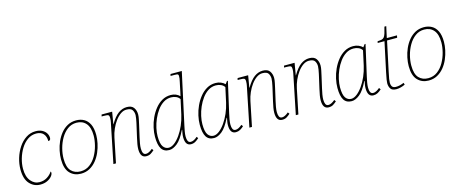

<svg xmlns="http://www.w3.org/2000/svg" viewBox="-43 -1386 4834 2021"><g transform="rotate(-15 2373.5 -375.0)"><path d="M210 10Q142 10 94.5 -41.5Q47 -93 47 -197Q47 -258 65.5 -319.5Q84 -381 118 -432.5Q152 -484 199.5 -515Q247 -546 304 -546Q347 -546 376 -530Q405 -514 419.5 -490Q434 -466 434 -440Q434 -424 427 -417.5Q420 -411 408 -411Q408 -462 381.5 -491.5Q355 -521 304 -521Q252 -521 210 -491.5Q168 -462 138 -413.5Q108 -365 91.5 -308Q75 -251 75 -197Q75 -111 114 -64Q153 -17 208 -17Q255 -17 291 -39.5Q327 -62 348 -95Q353 -92 353 -82Q353 -63 335 -41.5Q317 -20 285 -5Q253 10 210 10Z M653 10Q580 10 533.5 -38.5Q487 -87 487 -190Q487 -234 497 -283Q507 -332 527.5 -378.5Q548 -425 579 -463Q610 -501 651.5 -523.5Q693 -546 746 -546Q793 -546 830.5 -525.5Q868 -505 890 -460.5Q912 -416 912 -343Q912 -301 902 -253Q892 -205 872 -158.5Q852 -112 821 -74Q790 -36 748 -13Q706 10 653 10ZM655 -15Q712 -15 755 -47Q798 -79 826.5 -129.5Q855 -180 869.5 -237Q884 -294 884 -344Q884 -433 846 -477Q808 -521 743 -521Q688 -521 645.5 -489.5Q603 -458 574 -408Q545 -358 530 -300.5Q515 -243 515 -190Q515 -96 553.5 -55.5Q592 -15 655 -15Z M1364 10Q1300 10 1300 -83Q1300 -106 1305 -136Q1310 -166 1318 -200L1348 -332Q1350 -339 1354 -359Q1358 -379 1362 -401.5Q1366 -424 1366 -438Q1366 -469 1351 -493.5Q1336 -518 1286 -518Q1254 -518 1223 -496.5Q1192 -475 1165 -438.5Q1138 -402 1118.5 -357.5Q1099 -313 1090 -268L1035 0H1007L1095 -432Q1097 -441 1098.5 -453.5Q1100 -466 1100 -479Q1100 -503 1089.5 -509.5Q1079 -516 1039 -516H1017L1022 -536H1137L1115 -405H1117Q1161 -480 1204.5 -511.5Q1248 -543 1297 -543Q1350 -543 1372 -512Q1394 -481 1394 -438Q1394 -415 1387.5 -385.5Q1381 -356 1376 -332L1346 -200Q1339 -171 1333.5 -139Q1328 -107 1328 -83Q1328 -52 1337 -33.5Q1346 -15 1368 -15Q1398 -15 1439 -50L1452 -32Q1431 -13 1412 -1.5Q1393 10 1364 10Z M1615 10Q1557 10 1530.5 -32.5Q1504 -75 1504 -163Q1504 -210 1515.5 -262.5Q1527 -315 1550 -365Q1573 -415 1606 -456Q1639 -497 1681.5 -521.5Q1724 -546 1776 -546Q1807 -546 1832 -535.5Q1857 -525 1874 -507Q1879 -529 1884 -550.5Q1889 -572 1893 -594L1906 -656Q1911 -676 1912.5 -690.5Q1914 -705 1914 -717Q1914 -729 1908 -734.5Q1902 -740 1874 -740H1828L1833 -760H1956L1834 -200Q1827 -170 1821.5 -138.5Q1816 -107 1816 -83Q1816 -52 1825 -33.5Q1834 -15 1856 -15Q1889 -15 1927 -50L1940 -33Q1920 -14 1899 -2Q1878 10 1852 10Q1789 10 1789 -83Q1789 -101 1792.5 -121.5Q1796 -142 1800 -161H1796Q1749 -64 1702.5 -27Q1656 10 1615 10ZM1616 -15Q1646 -15 1678.5 -40Q1711 -65 1741.5 -108Q1772 -151 1795.5 -205Q1819 -259 1832 -317L1867 -477Q1853 -499 1828 -510Q1803 -521 1774 -521Q1728 -521 1690.5 -497Q1653 -473 1623.5 -433Q1594 -393 1573.5 -345.5Q1553 -298 1542.5 -250Q1532 -202 1532 -162Q1532 -80 1555.5 -47.5Q1579 -15 1616 -15Z M2103 10Q2045 10 2018.5 -32.5Q1992 -75 1992 -163Q1992 -210 2003.5 -262.5Q2015 -315 2038 -365Q2061 -415 2094 -456Q2127 -497 2169.5 -521.5Q2212 -546 2264 -546Q2296 -546 2322.5 -535Q2349 -524 2366 -506L2388 -535H2398L2322 -200Q2315 -170 2309.5 -138.5Q2304 -107 2304 -83Q2304 -52 2313 -33.5Q2322 -15 2344 -15Q2374 -15 2415 -50L2428 -32Q2408 -13 2387 -1.5Q2366 10 2340 10Q2277 10 2277 -83Q2277 -101 2280.5 -121.5Q2284 -142 2288 -161H2284Q2237 -64 2190.5 -27Q2144 10 2103 10ZM2104 -15Q2134 -15 2166.5 -40Q2199 -65 2229.5 -108Q2260 -151 2283.5 -205Q2307 -259 2320 -317L2355 -477Q2341 -499 2316 -510Q2291 -521 2262 -521Q2216 -521 2178.5 -497Q2141 -473 2111.5 -433Q2082 -393 2061.5 -345.5Q2041 -298 2030.5 -250Q2020 -202 2020 -162Q2020 -80 2043.5 -47.5Q2067 -15 2104 -15Z M2846 10Q2782 10 2782 -83Q2782 -106 2787 -136Q2792 -166 2800 -200L2830 -332Q2832 -339 2836 -359Q2840 -379 2844 -401.5Q2848 -424 2848 -438Q2848 -469 2833 -493.5Q2818 -518 2768 -518Q2736 -518 2705 -496.5Q2674 -475 2647 -438.5Q2620 -402 2600.5 -357.5Q2581 -313 2572 -268L2517 0H2489L2577 -432Q2579 -441 2580.5 -453.5Q2582 -466 2582 -479Q2582 -503 2571.5 -509.5Q2561 -516 2521 -516H2499L2504 -536H2619L2597 -405H2599Q2643 -480 2686.5 -511.5Q2730 -543 2779 -543Q2832 -543 2854 -512Q2876 -481 2876 -438Q2876 -415 2869.5 -385.5Q2863 -356 2858 -332L2828 -200Q2821 -171 2815.5 -139Q2810 -107 2810 -83Q2810 -52 2819 -33.5Q2828 -15 2850 -15Q2880 -15 2921 -50L2934 -32Q2913 -13 2894 -1.5Q2875 10 2846 10Z M3352 10Q3288 10 3288 -83Q3288 -106 3293 -136Q3298 -166 3306 -200L3336 -332Q3338 -339 3342 -359Q3346 -379 3350 -401.5Q3354 -424 3354 -438Q3354 -469 3339 -493.5Q3324 -518 3274 -518Q3242 -518 3211 -496.5Q3180 -475 3153 -438.5Q3126 -402 3106.5 -357.5Q3087 -313 3078 -268L3023 0H2995L3083 -432Q3085 -441 3086.5 -453.5Q3088 -466 3088 -479Q3088 -503 3077.5 -509.5Q3067 -516 3027 -516H3005L3010 -536H3125L3103 -405H3105Q3149 -480 3192.5 -511.5Q3236 -543 3285 -543Q3338 -543 3360 -512Q3382 -481 3382 -438Q3382 -415 3375.5 -385.5Q3369 -356 3364 -332L3334 -200Q3327 -171 3321.5 -139Q3316 -107 3316 -83Q3316 -52 3325 -33.5Q3334 -15 3356 -15Q3386 -15 3427 -50L3440 -32Q3419 -13 3400 -1.5Q3381 10 3352 10Z M3603 10Q3545 10 3518.5 -32.5Q3492 -75 3492 -163Q3492 -210 3503.5 -262.5Q3515 -315 3538 -365Q3561 -415 3594 -456Q3627 -497 3669.5 -521.5Q3712 -546 3764 -546Q3796 -546 3822.5 -535Q3849 -524 3866 -506L3888 -535H3898L3822 -200Q3815 -170 3809.5 -138.5Q3804 -107 3804 -83Q3804 -52 3813 -33.5Q3822 -15 3844 -15Q3874 -15 3915 -50L3928 -32Q3908 -13 3887 -1.5Q3866 10 3840 10Q3777 10 3777 -83Q3777 -101 3780.5 -121.5Q3784 -142 3788 -161H3784Q3737 -64 3690.5 -27Q3644 10 3603 10ZM3604 -15Q3634 -15 3666.5 -40Q3699 -65 3729.5 -108Q3760 -151 3783.5 -205Q3807 -259 3820 -317L3855 -477Q3841 -499 3816 -510Q3791 -521 3762 -521Q3716 -521 3678.5 -497Q3641 -473 3611.5 -433Q3582 -393 3561.5 -345.5Q3541 -298 3530.5 -250Q3520 -202 3520 -162Q3520 -80 3543.5 -47.5Q3567 -15 3604 -15Z M4090 10Q4044 10 4027.5 -15Q4011 -40 4011 -75Q4011 -90 4015 -114.5Q4019 -139 4030 -192L4098 -511H4024L4028 -529Q4055 -530 4071.5 -533.5Q4088 -537 4098.5 -549Q4109 -561 4117.5 -587Q4126 -613 4137 -659H4157L4130 -536H4241L4236 -511H4126L4058 -192Q4046 -137 4042.5 -113.5Q4039 -90 4039 -75Q4039 -47 4050.5 -31Q4062 -15 4090 -15Q4113 -15 4133.5 -20Q4154 -25 4179 -35L4185 -14Q4160 -2 4135 4Q4110 10 4090 10Z M4442 10Q4369 10 4322.5 -38.5Q4276 -87 4276 -190Q4276 -234 4286 -283Q4296 -332 4316.5 -378.5Q4337 -425 4368 -463Q4399 -501 4440.5 -523.5Q4482 -546 4535 -546Q4582 -546 4619.5 -525.5Q4657 -505 4679 -460.5Q4701 -416 4701 -343Q4701 -301 4691 -253Q4681 -205 4661 -158.5Q4641 -112 4610 -74Q4579 -36 4537 -13Q4495 10 4442 10ZM4444 -15Q4501 -15 4544 -47Q4587 -79 4615.5 -129.5Q4644 -180 4658.5 -237Q4673 -294 4673 -344Q4673 -433 4635 -477Q4597 -521 4532 -521Q4477 -521 4434.5 -489.5Q4392 -458 4363 -408Q4334 -358 4319 -300.5Q4304 -243 4304 -190Q4304 -96 4342.5 -55.5Q4381 -15 4444 -15Z"/></g></svg>

Font: Noto Serif Thin
Style: Italic
Weight: 100
Italic angle: -12°
Designer: Monotype Design Team
Foundry: Monotype Imaging Inc.
Version: Version 2.014; ttfautohint (v1.8.4.7-5d5b)